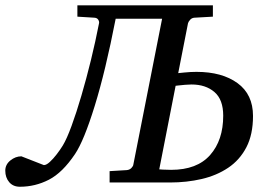

<svg xmlns="http://www.w3.org/2000/svg" viewBox="-83 -691 1019 727"><path d="M-7.8 16.1Q-33.2 16.1 -48.1 -1.2Q-63 -18.6 -63 -44.9Q-63 -67.9 -43.7 -83.5Q-24.4 -99.1 -2 -99.1L83 -65.9Q92.8 -65.9 105.7 -77.9Q118.7 -89.8 131.8 -106.9Q145 -124 154.8 -140.1Q169.9 -165 188 -214.4Q206.1 -263.7 225.1 -328.4Q244.1 -393.1 261.5 -464.1Q278.8 -535.2 292 -603Q293.5 -608.9 289.1 -616.2Q284.7 -623.5 273.9 -624L210 -627.9V-670.9H723.1V-627.9L653.8 -624Q643.6 -623.5 637 -616.2Q630.4 -608.9 628.9 -603L591.8 -414.1Q591.8 -414.1 615.5 -416.5Q639.2 -418.9 661.1 -418.9Q757.8 -418.9 816.4 -376.2Q875 -333.5 875 -252Q875 -181.6 849.9 -133.3Q824.7 -85 781 -55.7Q737.3 -26.4 680.7 -13.2Q624 0 561 0H332V-43L397 -46.9Q407.7 -47.9 414.6 -54.9Q421.4 -62 421.9 -67.9L530.8 -620.1H355Q316.4 -421.4 275.6 -289.8Q234.9 -158.2 201.2 -107.9Q153.8 -37.1 102.1 -10.5Q50.3 16.1 -7.8 16.1ZM564.9 -47.9Q663.1 -47.9 712.6 -104Q762.2 -160.2 762.2 -252.9Q762.2 -314 729 -342.5Q695.8 -371.1 642.1 -371.1Q631.8 -371.1 617.7 -369.9Q603.5 -368.7 592.8 -367.4Q582 -366.2 582 -366.2L520 -49.8Q520 -49.8 533.2 -48.8Q546.4 -47.9 564.9 -47.9Z"/></svg>

Font: Charis
Style: Italic
Weight: 400
Italic angle: -11°
Designer: Walt Agee, Miriam Martin, Annie Olsen, Victor Gaultney, Lorna Priest, Alan Ward, Bob Hallissy, Martin Hosken, Sharon Cor
Foundry: SIL Global
Version: Version 7.000